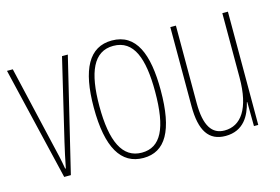

<svg xmlns="http://www.w3.org/2000/svg" viewBox="-76 -695 1257 863"><g transform="rotate(-15 552.0 -263.5)"><path d="M130 0H161L288 -527H261L172 -152C163 -114 155 -76 147 -35H144C137 -77 128 -115 119 -152L32 -527H5Z M650 -264C650 -433 608 -537 495 -537C389 -537 339 -444 339 -266C339 -80 393 10 497 10C599 10 650 -77 650 -264ZM365 -266C365 -424 403 -512 495 -512C591 -512 624 -418 624 -265C624 -94 584 -15 496 -15C406 -15 365 -102 365 -266Z M1033 -527H1007V-228C1007 -82 957 -15 881 -15C823 -15 791 -60 791 -167V-527H765V-159C765 -45 801 10 879 10C964 10 996 -54 1010 -112H1012L1013 0H1033Z"/></g></svg>

Font: Noto Sans Armenian ExtraCondensed Thin
Style: Regular
Weight: 100
Width: 2
Designer: Monotype Design Team
Foundry: Monotype Imaging Inc.
Version: Version 2.008